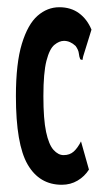

<svg xmlns="http://www.w3.org/2000/svg" viewBox="-20 -500 290 531"><path d="M151 11Q89 11 56.5 -45Q24 -101 24 -234Q24 -325 40.5 -379Q57 -433 84 -456.5Q111 -480 144 -480Q176 -480 198.5 -463.5Q221 -447 233 -418L210 -344L208 -334L202 -336Q199 -343 198 -352.5Q197 -362 189 -373Q174 -387 157 -387Q144 -387 130.5 -376Q117 -365 108.5 -332Q100 -299 100 -234Q100 -170 107.5 -135Q115 -100 128 -85.5Q141 -71 156 -71Q173 -71 184 -81Q195 -91 204 -109L226 -31Q214 -12 194.5 -0.5Q175 11 151 11Z"/></svg>

Font: Inconsolata UltraCondensed ExtraBold
Style: Regular
Weight: 800
Width: 1
Monospace: yes
Designer: Raph Levien, Cyreal, Brenton Simpson
Foundry: Raph Levien, Cyreal, Google
Version: Version 3.001; ttfautohint (v1.8.2.53-6de2)